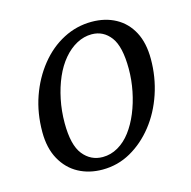

<svg xmlns="http://www.w3.org/2000/svg" viewBox="-81 -574 664 667"><g transform="rotate(-15 250.5 -240.0)"><path d="M209 13Q161 13 123 -7.5Q85 -28 62.5 -68.5Q40 -109 40 -167Q40 -235 60.5 -293.5Q81 -352 117.5 -397.5Q154 -443 202 -468Q250 -493 304 -493Q353 -493 390.5 -472.5Q428 -452 449 -412.5Q470 -373 470 -315Q470 -250 450 -190.5Q430 -131 394 -85.5Q358 -40 311 -13.5Q264 13 209 13ZM221 -29Q250 -29 276 -44Q302 -59 322 -85.5Q342 -112 356.5 -147Q371 -182 379 -222Q387 -262 387 -302Q387 -382 361 -416.5Q335 -451 293 -451Q265 -451 239 -437Q213 -423 191.5 -397.5Q170 -372 155 -337.5Q140 -303 131.5 -262Q123 -221 123 -177Q123 -98 150.5 -63.5Q178 -29 221 -29Z"/></g></svg>

Font: Source Serif 4 18pt
Style: Italic
Weight: 400
Italic angle: -12°
Designer: Frank Grießhammer
Foundry: Adobe Systems Incorporated
Version: Version 4.004;hotconv 1.0.116;makeotfexe 2.5.65601